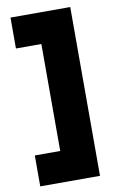

<svg xmlns="http://www.w3.org/2000/svg" viewBox="-97 -753 621 997"><g transform="rotate(-10 213.5 -255.0)"><path d="M32 190V27H166V-537H32V-700H347V190Z"/></g></svg>

Font: Mach ExtraBold
Style: Regular
Weight: 800
Version: Version 1.002